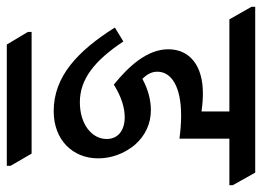

<svg xmlns="http://www.w3.org/2000/svg" viewBox="-163 -541 771 565"><g transform="rotate(90 222.5 -258.5)"><path d="M267 -31C352 -31 406 -87 406 -162C406 -201 392 -238 367 -269C340 -300 305 -317 264 -317C237 -317 205 -310 172 -292C160 -304 151 -318 151 -336C151 -377 194 -406 280 -406C303 -406 327 -404 348 -401V-548H485V-558L448 -624H-40V-613L-3 -548H268V-466C247 -469 230 -470 214 -470C134 -470 85 -432 85 -368C85 -305 137 -250 189 -208C226 -231 258 -240 285 -240C324 -240 349 -220 349 -187C349 -142 304 -108 241 -108C172 -108 118 -152 62 -236L21 -211C91 -100 166 -31 267 -31ZM71 107H428V96L392 34H34V45Z"/></g></svg>

Font: Noto Serif Devanagari Condensed Medium
Style: Regular
Weight: 500
Width: 3
Designer: Universal Thirst, Indian Type Foundry and the Monotype Design Team
Foundry: Monotype Imaging Inc.
Version: Version 2.004